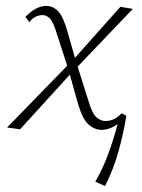

<svg xmlns="http://www.w3.org/2000/svg" viewBox="-20 -435 479 649"><path d="M324 4Q301 4 280.5 -13Q260 -30 244 -83L211 -201L174 -315Q161 -359 149.5 -371.5Q138 -384 124 -384Q113 -384 101.5 -379Q90 -374 79 -360L66 -378Q83 -396 101 -405.5Q119 -415 136 -415Q159 -415 176.5 -397Q194 -379 209 -325L236 -230L279 -94Q292 -50 306.5 -38Q321 -26 336 -26Q351 -26 364.5 -32Q378 -38 391 -52L407 -44Q385 -18 364 -7Q343 4 324 4ZM48 2 4 -4 218 -224 230 -198ZM235 -202 223 -228 387 -412 429 -405ZM335 194 302 179Q324 141 339.5 102Q355 63 366 25.5Q377 -12 385 -43L407 -44Q403 -18 396.5 12Q390 42 381.5 73.5Q373 105 361 135.5Q349 166 335 194Z"/></svg>

Font: Ysabeau Infant ExtraLight
Style: Italic
Weight: 250
Italic angle: -12°
Designer: Christian Thalmann (Catharsis Fonts)
Version: Version 2.001;gftools[0.9.30]; featfreeze: ss01,ss02,lnum